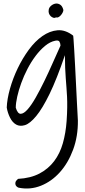

<svg xmlns="http://www.w3.org/2000/svg" viewBox="-20 -771 486 1099"><path d="M83 252.9Q155.3 249 206.1 222.2Q256.8 195.3 290 151.4Q323.2 107.4 339.8 48.8Q356.4 -9.8 361.3 -78.1Q364.3 -122.1 364.7 -155.8Q365.2 -189.5 363.8 -217.3Q362.3 -245.1 360.4 -270.5Q358.4 -295.9 356.4 -323.2Q354.5 -350.6 353 -382.3Q351.6 -414.1 351.6 -455.1Q304.7 -317.4 263.7 -233.4Q222.7 -149.4 187 -106.4Q151.4 -63.5 122.6 -54.7Q93.8 -45.9 72.3 -58.1Q50.8 -70.3 37.1 -98.1Q23.4 -126 18.6 -155.3Q20.5 -204.1 37.1 -263.2Q53.7 -322.3 81.1 -379.4Q108.4 -436.5 144.5 -485.8Q180.7 -535.2 222.7 -564.5Q264.6 -593.8 309.1 -597.7Q353.5 -601.6 398.4 -567.4Q399.4 -568.4 400.9 -545.9Q402.3 -523.4 404.8 -485.4Q407.2 -447.3 409.7 -397Q412.1 -346.7 415 -292Q418 -237.3 420.4 -182.6Q422.9 -127.9 425.8 -81.1Q426.8 9.8 398.4 85.9Q370.1 162.1 322.8 214.8Q275.4 267.6 214.4 292Q153.3 316.4 88.9 303.7Q85.9 303.7 79.6 299.8Q73.2 295.9 69.8 289.1Q66.4 282.2 68.4 272.9Q70.3 263.7 83 252.9ZM70.3 -154.3Q81.1 -119.1 98.6 -119.6Q116.2 -120.1 138.2 -145Q160.2 -169.9 184.6 -212.9Q209 -255.9 233.9 -307.1Q258.8 -358.4 282.2 -411.6Q305.7 -464.8 326.2 -509.8Q326.2 -521.5 320.8 -531.7Q315.4 -542 296.9 -538.1Q266.6 -532.2 237.8 -508.3Q209 -484.4 183.6 -450.7Q158.2 -417 137.2 -376.5Q116.2 -335.9 101.6 -295.4Q86.9 -254.9 78.6 -217.8Q70.3 -180.7 70.3 -154.3ZM258.8 -713.9Q259.8 -726.6 271 -736.8Q282.2 -747.1 295.9 -750Q309.6 -752.9 323.2 -745.1Q336.9 -737.3 342.8 -713.9Q342.8 -708 338.9 -699.7Q335 -691.4 328.6 -684.1Q322.3 -676.8 314.9 -672.9Q307.6 -668.9 300.8 -671.9Q293.9 -667 285.6 -669.4Q277.3 -671.9 270.5 -678.2Q263.7 -684.6 260.3 -693.8Q256.8 -703.1 258.8 -713.9Z"/></svg>

Font: Shadows Into Light Two
Style: Regular
Weight: 400
Designer: Kimberly Geswein
Foundry: Kimberly Geswein
Version: Version 1.003 2012